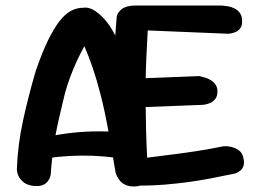

<svg xmlns="http://www.w3.org/2000/svg" viewBox="-20 -671 942 694"><path d="M101 1Q78 -2 65.5 -12Q53 -22 47.5 -33.5Q42 -45 41.5 -53Q41 -61 41 -61Q44 -147 63.5 -236.5Q83 -326 110 -417Q133 -483 154 -526Q175 -569 195.5 -595Q216 -621 237 -632Q258 -643 281 -643Q298 -646 317 -635.5Q336 -625 356 -603.5Q376 -582 393 -549.5Q410 -517 421 -476Q431 -448 445 -401Q459 -354 472.5 -295.5Q486 -237 497.5 -172Q509 -107 515 -42Q515 -42 514.5 -35Q514 -28 509.5 -19.5Q505 -11 494.5 -4Q484 3 464 3Q444 3 431 -4Q418 -11 411 -21Q404 -31 401 -38.5Q398 -46 398 -46Q384 -130 371 -201.5Q358 -273 344 -327Q330 -382 315.5 -424.5Q301 -467 285 -504Q272 -481 258.5 -452Q245 -423 233.5 -392Q222 -361 214 -331Q203 -285 194.5 -248.5Q186 -212 180 -179Q174 -146 170 -112Q166 -78 163 -38Q163 -38 161 -31Q159 -24 152.5 -15.5Q146 -7 134 -2Q122 3 101 1ZM120 -91 131 -172Q178 -183 224 -189Q270 -195 318.5 -196Q367 -197 419 -193L431 -96Q396 -102 355 -105.5Q314 -109 271.5 -108.5Q229 -108 190 -104Q151 -100 120 -91ZM483 0Q456 -2 439.5 -9.5Q423 -17 414.5 -27.5Q406 -38 402.5 -49Q399 -60 398 -67Q395 -139 392.5 -204Q390 -269 389.5 -332Q389 -395 392 -463.5Q395 -532 402 -612Q405 -626 420 -638Q435 -650 466 -651H780Q780 -651 787 -650.5Q794 -650 805.5 -648Q817 -646 828.5 -640Q840 -634 847.5 -623.5Q855 -613 855 -596Q856 -579 848.5 -569Q841 -559 831 -555Q821 -551 813 -550Q805 -549 805 -549L514 -561Q511 -509 509 -463.5Q507 -418 506.5 -375.5Q506 -333 506.5 -290.5Q507 -248 508 -201.5Q509 -155 512 -101Q548 -106 578 -109.5Q608 -113 633 -116.5Q658 -120 682 -123.5Q706 -127 731.5 -131.5Q757 -136 786 -142Q786 -142 792 -142.5Q798 -143 808 -141.5Q818 -140 828.5 -136Q839 -132 847.5 -124Q856 -116 859 -103Q864 -85 860.5 -73Q857 -61 849.5 -55Q842 -49 836 -46.5Q830 -44 830 -44Q783 -34 741 -26Q699 -18 657.5 -12.5Q616 -7 573.5 -3.5Q531 0 483 0ZM426 -281 421 -385 700 -396Q700 -396 706.5 -394.5Q713 -393 723 -390Q733 -387 743 -380.5Q753 -374 759.5 -364.5Q766 -355 766 -340Q766 -323 758 -313Q750 -303 739 -298.5Q728 -294 720 -293Q712 -292 712 -292Z"/></svg>

Font: Sour Gummy Medium
Style: Regular
Weight: 500
Designer: Stefie Justprince
Foundry: Eifetstype
Version: Version 1.000